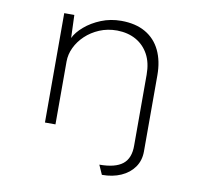

<svg xmlns="http://www.w3.org/2000/svg" viewBox="-80 -618 953 899"><g transform="rotate(10 396.5 -168.0)"><path d="M461 195 441 150Q516 150 551.5 122Q587 94 586 32V-303Q586 -360 564.5 -399.5Q543 -439 505 -460.5Q467 -482 415 -483Q369 -483 331 -467Q293 -451 265 -424.5Q237 -398 221.5 -365.5Q206 -333 206 -299V0H156V-520H204L208 -411Q221 -439 253.5 -467Q286 -495 330.5 -513Q375 -531 426 -531Q494 -531 541 -504Q588 -477 612 -427Q636 -377 636 -309V53Q636 96 613.5 128Q591 160 551.5 177.5Q512 195 461 195Z"/></g></svg>

Font: Lexend Giga ExtraLight
Style: Regular
Weight: 250
Version: Version 1.007